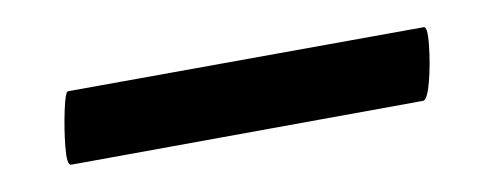

<svg xmlns="http://www.w3.org/2000/svg" viewBox="-20 -275 363 141"><path d="M32 -154Q29 -154 28 -167.2Q27 -180.3 27.5 -194.2Q28 -208 30 -208L291 -255Q294 -256 295 -242.2Q296 -228.5 295 -215.4Q294 -202.4 291 -201Z"/></svg>

Font: Cormorant Garamond Light
Style: Regular
Weight: 300
Designer: Christian Thalmann (Catharsis Fonts)
Foundry: Catharsis Fonts
Version: Version 4.001